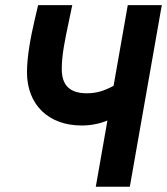

<svg xmlns="http://www.w3.org/2000/svg" viewBox="-20 -713 638 733"><path d="M291.5 -233.9C327.6 -233.9 360.4 -240.7 390.1 -252.9L345.7 0H475.6L597.7 -693.4H467.8L413.6 -385.3C376.5 -365.7 348.1 -356.9 311.5 -356.9C244.1 -356.9 215.8 -389.6 215.8 -449.7C215.8 -504.4 228.5 -563 242.2 -627.9L255.9 -693.4H125.5L111.8 -634.8C97.2 -571.8 83 -497.6 83 -437C83 -313.5 165 -233.9 291.5 -233.9Z"/></svg>

Font: Cascadia Mono PL
Style: Bold Italic
Weight: 700
Italic angle: -10°
Monospace: yes
Designer: Aaron Bell
Foundry: Saja Typeworks
Version: Version 2404.023